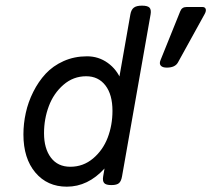

<svg xmlns="http://www.w3.org/2000/svg" viewBox="-20 -666 766 696"><path d="M494.1 -645.5Q474.6 -645.5 465.1 -638.2Q455.6 -630.9 452.6 -613.8L409.2 -367.2L419.4 -375Q403.8 -414.1 370.6 -438Q337.4 -461.9 295.4 -461.9Q249.5 -461.9 210.7 -444.6Q171.9 -427.2 145.5 -398.7Q119.1 -370.1 100.6 -333Q82 -295.9 73.5 -256.8Q64.9 -217.8 64.9 -178.7Q64.9 -91.8 108.2 -40.5Q151.4 10.7 222.2 10.7Q298.8 10.7 358.9 -55.2L354 -26.9Q351.1 -9.8 357.7 -2.4Q364.3 4.9 383.3 4.9H384.3Q403.3 4.9 411.4 -2.2Q419.4 -9.3 422.4 -26.9L525.9 -613.8Q528.8 -630.9 522 -638.2Q515.1 -645.5 495.1 -645.5ZM387.7 -264.2Q387.7 -212.4 370.4 -167Q353 -121.6 317.4 -91.6Q281.7 -61.5 234.9 -61.5Q189.5 -61.5 164.6 -94.5Q139.6 -127.4 139.6 -183.1Q139.6 -234.9 157 -281.2Q174.3 -327.6 210 -358.6Q245.6 -389.6 292.5 -389.6Q336.4 -389.6 362.1 -356.4Q387.7 -323.2 387.7 -264.2ZM656.2 -640.6Q639.2 -640.6 633.3 -625L562 -448.2Q556.6 -435.5 562.7 -428.2Q568.8 -420.9 584.5 -420.9Q614.7 -420.9 625 -439.5L722.2 -615.7Q728 -626.5 725.6 -633.5Q723.1 -640.6 713.9 -640.6Z"/></svg>

Font: Courier Prime Sans
Style: Regular
Weight: 300
Italic angle: -10°
Designer: Alan Dague-Greene
Foundry: Quote-Unquote Apps
Version: Version 3.23